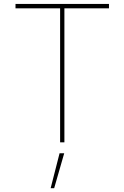

<svg xmlns="http://www.w3.org/2000/svg" viewBox="-20 -748 653 1009"><path d="M61.5 -704.1V-727.5H552.7V-704.1H318.4V0H295.9V-704.1ZM246.1 241.2 293 57.6H317.4L264.6 241.2Z"/></svg>

Font: Inter Tight Thin
Style: Regular
Weight: 250
Designer: Rasmus Andersson
Foundry: rsms
Version: Version 3.004